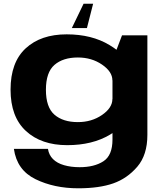

<svg xmlns="http://www.w3.org/2000/svg" viewBox="-20 -780 899 1037"><path d="M402.5 237Q516 237 591.5 210.5Q667 184 721.5 120.5Q776 57 776 -51.5V-589H639L587.5 -454V-26Q587.5 59.5 538.2 91.2Q489 123 410 123Q363.5 123 326 112.2Q288.5 101.5 266.2 79.2Q244 57 239 24H55Q71 138.5 171.8 187.8Q272.5 237 402.5 237ZM343 4Q478.5 4 573.2 -52.2Q668 -108.5 668 -158.5L587 -245Q587 -197.5 531 -159Q475 -120.5 400.5 -120.5Q320.5 -120.5 274.2 -160.5Q228 -200.5 228 -295Q228 -389.5 274.2 -429.5Q320.5 -469.5 400.5 -469.5Q475 -469.5 531 -431.2Q587 -393 587 -346L667 -429.5Q667 -479 571.2 -536.8Q475.5 -594.5 340 -594.5Q200.5 -594.5 118.8 -519Q37 -443.5 37 -296Q37 -149 120 -72.5Q203 4 343 4ZM368 -628.5H449.5L483 -760H431.5Z"/></svg>

Font: Anybody Expanded
Style: Bold
Weight: 700
Width: 7
Designer: Tyler Finck
Foundry: Etcetera Type Company
Version: Version 1.113;gftools[0.9.25]